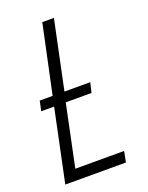

<svg xmlns="http://www.w3.org/2000/svg" viewBox="-136 -784 658 854"><g transform="rotate(-20 193.0 -357.0)"><path d="M22 0 94 -343H33L43 -390H104L173 -714H228L160 -390H282L271 -343H149L88 -51H319L309 0Z"/></g></svg>

Font: Noto Sans Display SemiCondensed Light
Style: Italic
Weight: 300
Width: 4
Italic angle: -12°
Designer: Monotype Design Team
Foundry: Monotype Imaging Inc.
Version: Version 1.900